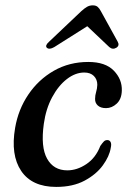

<svg xmlns="http://www.w3.org/2000/svg" viewBox="-20 -706 497 736"><path d="M303 -428Q269 -428 236.5 -403Q204 -378 180 -333.5Q156 -289 148 -231.5Q135.5 -142.5 160.5 -97.8Q185.5 -53 238 -53Q275.5 -53 311.2 -77Q347 -101 364.5 -146.5Q372.5 -158 378.2 -163.8Q384 -169.5 392 -169Q400 -169 404 -161.5Q408 -154 404.5 -139Q399.5 -107 374.2 -72.2Q349 -37.5 304.2 -13.5Q259.5 10.5 195.5 10.5Q102.5 10.5 61.2 -50.8Q20 -112 38 -216Q50 -286.5 88.8 -343.8Q127.5 -401 186.5 -434.8Q245.5 -468.5 318.5 -468.5Q384 -468.5 416.2 -435.2Q448.5 -402 447 -358.5Q446 -326 427.5 -308.8Q409 -291.5 386.5 -291.5Q366 -291.5 355 -301.5Q344 -311.5 344.5 -327Q344.5 -340.5 348.5 -353.5Q352.5 -366.5 353 -381Q353 -401.5 339.8 -414.8Q326.5 -428 303 -428ZM426 -523Q412 -514.5 399 -525.5L314.5 -605.5L188 -525.5Q169 -514.5 159.5 -523Q151.5 -531.5 168.5 -546.5L292 -663.5Q303.5 -674 313.5 -679.8Q323.5 -685.5 335.5 -685.5Q347.5 -685.5 354.2 -679.8Q361 -674 366.5 -663.5L431 -546.5Q439.5 -531.5 426 -523Z"/></svg>

Font: Fraunces 9pt
Style: Italic
Weight: 400
Italic angle: -16°
Version: Version 1.000;[b76b70a41]